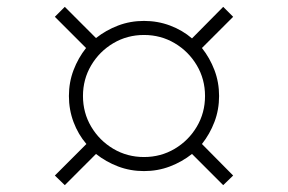

<svg xmlns="http://www.w3.org/2000/svg" viewBox="-20 -647 840 560"><path d="M400 -148Q360 -148 324.5 -161.5Q289 -175 260 -198L169 -107L140 -135L232 -227Q208 -255 194.5 -291Q181 -327 181 -367Q181 -407 194.5 -442.5Q208 -478 231 -507L140 -598L169 -627L260 -536Q289 -559 324.5 -572.5Q360 -586 400 -586Q440 -586 476 -572.5Q512 -559 540 -535L631 -627L660 -598L569 -507Q592 -478 605.5 -442.5Q619 -407 619 -367Q619 -327 605.5 -291.5Q592 -256 569 -227L660 -135L631 -107L540 -198Q511 -175 475.5 -161.5Q440 -148 400 -148ZM400 -189Q449 -189 489.5 -213Q530 -237 554 -277.5Q578 -318 578 -367Q578 -416 554 -456.5Q530 -497 489.5 -521Q449 -545 400 -545Q351 -545 310.5 -521Q270 -497 246 -456.5Q222 -416 222 -367Q222 -318 246 -277.5Q270 -237 310.5 -213Q351 -189 400 -189Z"/></svg>

Font: Zen Old Mincho
Style: Regular
Weight: 400
Designer: Yoshimichi Ohira
Foundry: Positype
Version: Version 1.001